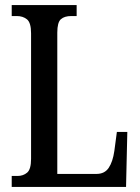

<svg xmlns="http://www.w3.org/2000/svg" viewBox="-20 -734 548 754"><path d="M26 0V-43H49Q71 -43 86.5 -56Q102 -69 102 -110V-603Q102 -645 86 -658Q70 -671 46 -671H26V-714H281V-671H260Q233 -671 219 -658.5Q205 -646 205 -606V-51H359Q391 -51 407 -75Q423 -99 429 -141L439 -216H480L475 0Z"/></svg>

Font: Noto Serif Tamil ExtraCondensed Medium
Style: Regular
Weight: 500
Width: 2
Designer: Indian Type Foundry, Tom Grace, and the Monotype Design Team
Foundry: Monotype Imaging Inc.
Version: Version 2.004; ttfautohint (v1.8.4.7-5d5b)